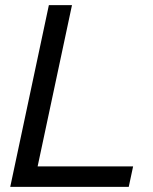

<svg xmlns="http://www.w3.org/2000/svg" viewBox="-20 -730 599 750"><path d="M170.9 -710H261.2L127 -80.1H500L482.9 0H20Z"/></svg>

Font: Rawline Medium
Style: Italic
Weight: 500
Italic angle: -12°
Designer: Matt McInerney, Pablo Impallari, Rodrigo Fuenzalida
Foundry: Matt McInerney, Pablo Impallari, Rodrigo Fuenzalida
Version: Version 4.020;PS 004.020;hotconv 1.0.88;makeotf.lib2.5.64775